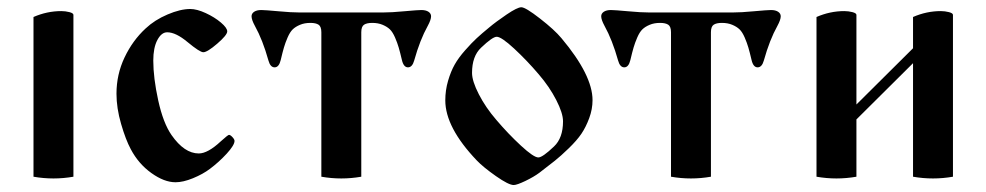

<svg xmlns="http://www.w3.org/2000/svg" viewBox="-20 -497 2774 540"><path d="M74.2 0V-449.2Q112.3 -465.8 152.3 -465.8Q164.1 -465.8 175.3 -462.9Q186.5 -460 186.5 -455.1V0Q158.7 4.9 130.4 4.9Q102.1 4.9 74.2 0Z M307.6 -233.4Q307.6 -287.6 330.3 -335.4Q353 -383.3 389.6 -417Q415 -440.9 451.2 -456.3Q487.3 -471.7 515.1 -471.7Q533.7 -471.7 558.6 -460.2Q583.5 -448.7 601.3 -433.6Q619.1 -418.5 619.1 -408.7Q619.1 -398.4 591.1 -374.3Q563 -350.1 551.8 -350.1Q542 -350.1 507.8 -378.4Q474.6 -406.2 450.2 -406.2Q434.1 -406.2 422.6 -384.5Q411.1 -362.8 411.1 -326.7Q411.1 -278.3 425 -214.6Q439 -150.9 462.4 -117.2Q498.5 -65.4 539.1 -65.4Q564.5 -65.4 601.1 -99.6Q621.1 -117.7 624 -117.7Q627.9 -117.7 633.8 -111.3Q639.6 -105 639.6 -100.6Q639.6 -88.9 617.7 -64.9Q595.7 -41 570.3 -22Q550.8 -7.3 522.9 4.2Q495.1 15.6 473.6 15.6Q441.9 15.6 405.8 -10.3Q369.6 -36.1 347.7 -77.6Q333.5 -104 320.6 -148.4Q307.6 -192.9 307.6 -233.4Z M687.5 -451.2Q687.5 -459 694.8 -463.9Q702.1 -468.8 714.8 -468.8Q724.6 -468.8 763.2 -465.3Q799.3 -461.9 823.2 -461.9H1056.6Q1081.1 -461.9 1116.7 -465.3Q1155.3 -468.8 1165 -468.8Q1177.7 -468.8 1185.1 -463.9Q1192.4 -459 1192.4 -451.2Q1192.4 -441.4 1183.1 -424.3Q1161.1 -384.8 1145 -327.1Q1139.6 -307.6 1127.4 -307.6Q1115.2 -307.6 1110.4 -328.1Q1105 -351.1 1101.3 -363.5Q1097.7 -376 1091.1 -391.4Q1084.5 -406.7 1076.7 -414.3Q1068.8 -421.9 1056.2 -427.2Q1043.5 -432.6 1026.9 -432.6Q1011.7 -432.6 1003.9 -427.5Q996.1 -422.4 996.1 -406.2V0Q968.3 4.9 939.9 4.9Q911.6 4.9 883.8 0V-406.2Q883.8 -422.4 876 -427.5Q868.2 -432.6 853 -432.6Q836.4 -432.6 823.7 -427.2Q811 -421.9 803.2 -414.3Q795.4 -406.7 788.8 -391.4Q782.2 -376 778.6 -363.5Q774.9 -351.1 769.5 -328.1Q764.6 -307.6 752.4 -307.6Q740.2 -307.6 734.9 -327.1Q718.8 -384.8 696.8 -424.3Q687.5 -441.4 687.5 -451.2Z M1232.4 -214.8Q1232.4 -243.2 1240.2 -269.8Q1248 -296.4 1258.8 -315.4Q1269.5 -334.5 1288.3 -355.7Q1307.1 -377 1320.6 -389.4Q1334 -401.9 1356 -419.9Q1374.5 -435.5 1404.8 -456.1Q1435.1 -476.6 1446.3 -476.6Q1458 -476.6 1498.8 -444.8Q1539.6 -413.1 1559.1 -389.6Q1646.5 -285.6 1646.5 -215.3Q1646.5 -189.9 1637.2 -164.8Q1627.9 -139.6 1615.2 -120.8Q1602.5 -102.1 1579.8 -80.1Q1557.1 -58.1 1540.5 -44.9Q1523.9 -31.7 1497.1 -11.2Q1481.4 0.5 1457.5 12Q1433.6 23.4 1424.8 23.4Q1410.6 23.4 1374.8 -1.7Q1338.9 -26.9 1320.8 -45.9Q1232.4 -138.7 1232.4 -214.8ZM1307.6 -292Q1307.6 -269 1326.7 -231.9Q1345.7 -194.8 1376 -159.7Q1409.2 -120.6 1445.1 -87.4Q1481 -54.2 1494.1 -54.2Q1505.9 -54.2 1538.1 -85Q1563.5 -108.9 1563.5 -155.8Q1563.5 -178.7 1544.4 -215.8Q1525.4 -252.9 1495.1 -288.1Q1461.9 -327.1 1426 -360.4Q1390.1 -393.6 1377 -393.6Q1365.2 -393.6 1333 -362.8Q1307.6 -338.9 1307.6 -292Z M1670.9 -451.2Q1670.9 -459 1678.2 -463.9Q1685.5 -468.8 1698.2 -468.8Q1708 -468.8 1746.6 -465.3Q1782.7 -461.9 1806.6 -461.9H2040Q2064.5 -461.9 2100.1 -465.3Q2138.7 -468.8 2148.4 -468.8Q2161.1 -468.8 2168.5 -463.9Q2175.8 -459 2175.8 -451.2Q2175.8 -441.4 2166.5 -424.3Q2144.5 -384.8 2128.4 -327.1Q2123 -307.6 2110.8 -307.6Q2098.6 -307.6 2093.8 -328.1Q2088.4 -351.1 2084.7 -363.5Q2081.1 -376 2074.5 -391.4Q2067.9 -406.7 2060.1 -414.3Q2052.2 -421.9 2039.6 -427.2Q2026.9 -432.6 2010.3 -432.6Q1995.1 -432.6 1987.3 -427.5Q1979.5 -422.4 1979.5 -406.2V0Q1951.7 4.9 1923.3 4.9Q1895 4.9 1867.2 0V-406.2Q1867.2 -422.4 1859.4 -427.5Q1851.6 -432.6 1836.4 -432.6Q1819.8 -432.6 1807.1 -427.2Q1794.4 -421.9 1786.6 -414.3Q1778.8 -406.7 1772.2 -391.4Q1765.6 -376 1762 -363.5Q1758.3 -351.1 1752.9 -328.1Q1748 -307.6 1735.8 -307.6Q1723.6 -307.6 1718.3 -327.1Q1702.1 -384.8 1680.2 -424.3Q1670.9 -441.4 1670.9 -451.2Z M2276.4 0V-449.2Q2314.5 -465.8 2354.5 -465.8Q2366.2 -465.8 2377.4 -462.9Q2388.7 -460 2388.7 -455.1V-203.1L2547.9 -361.3V-449.2Q2585.9 -465.8 2626 -465.8Q2637.7 -465.8 2648.9 -462.9Q2660.2 -460 2660.2 -455.1V0Q2632.3 4.9 2604 4.9Q2575.7 4.9 2547.9 0V-319.3L2388.7 -161.1V0Q2360.8 4.9 2332.5 4.9Q2304.2 4.9 2276.4 0Z"/></svg>

Font: Monomachus
Style: Medium
Weight: 500
Designer: Alexey Kryukov
Version: Version 1.0